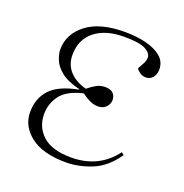

<svg xmlns="http://www.w3.org/2000/svg" viewBox="-103 -615 691 722"><g transform="rotate(20 242.5 -254.5)"><path d="M236 14Q143 14 94 -24Q45 -62 45 -118Q45 -173 78 -209Q111 -245 189 -260V-262Q140 -274 114.5 -294.5Q89 -315 80 -338Q71 -361 71 -378Q71 -440 124.5 -481.5Q178 -523 278 -523Q324 -523 362.5 -513.5Q401 -504 424 -484.5Q447 -465 447 -434Q447 -415 436.5 -402Q426 -389 409 -389Q396 -389 386 -395.5Q376 -402 370 -411Q379 -427 385 -438.5Q391 -450 391 -461Q391 -479 367 -492Q343 -505 282 -505Q207 -505 164 -470.5Q121 -436 121 -375Q121 -335 146 -308.5Q171 -282 212 -272Q229 -286 244.5 -294.5Q260 -303 279 -303Q301 -303 311 -292.5Q321 -282 321 -266Q321 -250 309 -237.5Q297 -225 276 -225Q248 -225 211 -253Q147 -238 122 -204.5Q97 -171 97 -129Q97 -77 134 -43.5Q171 -10 248 -10Q358 -10 421 -94L431 -86Q391 -28 338.5 -7Q286 14 236 14Z"/></g></svg>

Font: Literata 72pt ExtraLight
Style: Italic
Weight: 200
Italic angle: -2°
Designer: Latin by Veronika Burian and Jose Scaglione. Greek by Irene Vlachou. Cyrillic by Vera Evstafieva
Foundry: TypeTogether
Version: Version 3.002